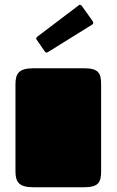

<svg xmlns="http://www.w3.org/2000/svg" viewBox="-20 -787 490 807"><path d="M45 -68C45 -23 58 0 120 0H334C395 0 405 -22 405 -67V-432C405 -479 395 -500 334 -500H120C58 -500 45 -477 45 -432ZM368 -684C371 -686 372 -688 372 -691C372 -693 371 -696 369 -699L324 -762C321 -765 319 -767 317 -767C314 -767 312 -766 310 -764L137 -633C134 -630 132 -628 132 -625C132 -624 133 -621 135 -619L168 -571C171 -567 174 -566 176 -566C178 -566 180 -567 183 -569Z"/></svg>

Font: Fascinate
Style: Regular
Weight: 900
Designer: Astigmatic (AOETI)
Foundry: Astigmatic (AOETI)
Version: Version 1.000